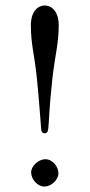

<svg xmlns="http://www.w3.org/2000/svg" viewBox="-20 -678 328 703"><path d="M144 -658C121 -658 93 -639 93 -585C93 -515 106 -480 115 -392C123 -314 129 -224 131 -203C132 -197 134 -190 144 -190C154 -190 156 -199 157 -210C159 -224 160 -284 172 -392C182 -478 195 -520 195 -585C195 -639 167 -658 144 -658ZM94 -47C94 -21 118 5 142 5C170 5 194 -21.9 194 -43C194 -67 173 -95 146 -95C122 -95 94 -71 94 -47Z"/></svg>

Font: Libertinus Serif Display
Style: Regular
Weight: 400
Designer: Philipp H. Poll
Foundry: Khaled Hosny
Version: Version 6.1